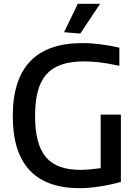

<svg xmlns="http://www.w3.org/2000/svg" viewBox="-20 -977 714 1007"><path d="M399 10Q47 10 47 -368Q47 -751 412 -751Q457 -751 508 -744.5Q559 -738 606 -727V-632Q545 -645 502 -650Q459 -655 420 -655Q352 -655 303.5 -638.5Q255 -622 224 -587.5Q193 -553 178.5 -499Q164 -445 164 -369Q164 -220 220.5 -153Q277 -86 402 -86Q423 -86 451.5 -88.5Q480 -91 508 -95V-376H614V-23Q561 -8 502.5 1Q444 10 399 10ZM316 -808 388 -957H505L401 -801Z"/></svg>

Font: EncodeSans
Style: Medium
Weight: 500
Designer: Pablo Impallari, Andres Torresi
Foundry: Pablo Impallari, Andres Torresi
Version: Version 1.000; ttfautohint (v1.4.1)